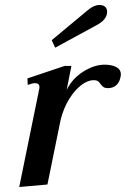

<svg xmlns="http://www.w3.org/2000/svg" viewBox="-20 -739 504 769"><path d="M201 -548 187 -578 324 -692Q354 -719 378 -719Q394 -719 401.5 -711.5Q409 -704 409 -692Q409 -675 397 -661Q385 -647 361 -635ZM464 -441Q464 -435 463 -432Q459 -409 445.5 -397.5Q432 -386 413 -386Q401 -386 395 -390Q389 -394 383 -402Q378 -410 372 -414Q366 -418 355 -418Q332 -418 306 -398.5Q280 -379 257.5 -343Q235 -307 223 -260L170 0L57 10L137 -382Q138 -385 138 -390Q138 -406 120 -406Q112 -406 91 -399L90 -425L239 -475H266L247 -379Q270 -425 314 -452.5Q358 -480 399 -480Q427 -480 445.5 -470.5Q464 -461 464 -441Z"/></svg>

Font: Taviraj Medium
Style: Italic
Weight: 500
Italic angle: -12°
Designer: Katatrad Team
Foundry: CadsonDemak
Version: Version 1.001